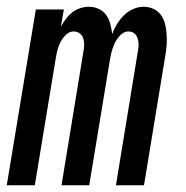

<svg xmlns="http://www.w3.org/2000/svg" viewBox="-29 -548 549 568"><path d="M-9 0 77 -520H160L151 -469Q157 -480 165.5 -491.5Q174 -503 185 -511.5Q196 -520 209 -524Q222 -528 234 -528Q250 -528 263.5 -521.5Q277 -515 285.5 -503Q294 -491 297.5 -476.5Q301 -462 303 -447Q308 -462 317 -476.5Q326 -491 338 -503Q350 -515 365.5 -521.5Q381 -528 396 -528Q412 -528 425.5 -521.5Q439 -515 447.5 -503Q456 -491 459.5 -476Q463 -461 464 -446Q465 -431 464 -415Q463 -399 460 -383L397 0H314L379 -397Q381 -407 381 -416.5Q381 -426 378 -435Q375 -444 368 -449.5Q361 -455 351 -455Q338 -455 327.5 -444.5Q317 -434 311 -421.5Q305 -409 301.5 -396Q298 -383 296 -370L235 0H153L218 -397Q220 -407 220 -416.5Q220 -426 217 -435Q214 -444 206.5 -449.5Q199 -455 189 -455Q176 -455 165.5 -444.5Q155 -434 149 -421.5Q143 -409 140 -396Q137 -383 135 -370L74 0Z"/></svg>

Font: Iosevka Medium
Style: Italic
Weight: 500
Italic angle: -9°
Monospace: yes
Designer: Belleve Invis
Foundry: Belleve Invis
Version: Version 32.5.0; ttfautohint (v1.8.4)